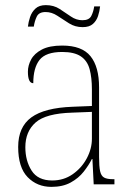

<svg xmlns="http://www.w3.org/2000/svg" viewBox="-20 -720 514 750"><path d="M181 10Q125 10 88 -28Q51 -66 51 -146Q51 -224 102.5 -261.5Q154 -299 264 -303L339 -306V-371Q339 -417 330 -450Q321 -483 295.5 -500Q270 -517 223 -517Q159 -517 134.5 -486Q110 -455 110 -395Q89 -395 89 -440Q89 -464 101.5 -487.5Q114 -511 143.5 -526.5Q173 -542 223 -542Q300 -542 333.5 -500.5Q367 -459 367 -379V-107Q367 -70 371 -51.5Q375 -33 386.5 -26.5Q398 -20 422 -20H427V0H346L341 -99H339Q327 -75 307 -49.5Q287 -24 256 -7Q225 10 181 10ZM184 -15Q229 -15 264 -39.5Q299 -64 319 -101.5Q339 -139 339 -178V-283L262 -280Q159 -277 119 -241.5Q79 -206 79 -145Q79 -92 103.5 -53.5Q128 -15 184 -15ZM303 -614Q273 -614 249.5 -629Q226 -644 204 -658.5Q182 -673 158 -673Q132 -673 123.5 -655Q115 -637 112 -616H89Q91 -634 97.5 -653.5Q104 -673 118.5 -686.5Q133 -700 159 -700Q190 -700 213 -685Q236 -670 257 -655.5Q278 -641 302 -641Q328 -641 336.5 -657.5Q345 -674 348 -695H371Q369 -676 363 -657.5Q357 -639 343 -626.5Q329 -614 303 -614Z"/></svg>

Font: Noto Serif Tamil SemiCondensed Thin
Style: Italic
Weight: 100
Width: 4
Italic angle: -12°
Designer: Indian Type Foundry, Tom Grace, and the Monotype Design Team
Foundry: Monotype Imaging Inc.
Version: Version 2.003; ttfautohint (v1.8.4.7-5d5b)